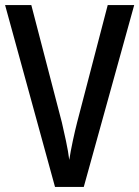

<svg xmlns="http://www.w3.org/2000/svg" viewBox="-20 -734 547 754"><path d="M507 -714 309 0H196L0 -714H103L223 -253Q230 -223 239 -181Q248 -139 252 -106Q257 -139 266 -181Q275 -223 283 -254L403 -714Z"/></svg>

Font: Noto Sans Gurmukhi Condensed Medium
Style: Regular
Weight: 500
Width: 3
Designer: Jelle Bosma - Monotype Design Team
Foundry: Monotype Imaging Inc.
Version: Version 2.004; ttfautohint (v1.8.4.7-5d5b)